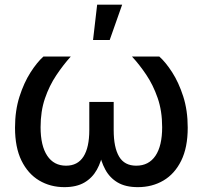

<svg xmlns="http://www.w3.org/2000/svg" viewBox="-20 -771 844 799"><path d="M248 7.8Q189.5 7.8 142.8 -20Q96.2 -47.9 69.3 -102.8Q42.5 -157.7 42.5 -239.7Q42.5 -310.5 61 -368.7Q79.6 -426.8 106.9 -469.5Q134.3 -512.2 160.6 -535.6H274.4Q243.2 -501 214.4 -458Q185.5 -415 167.2 -361.8Q148.9 -308.6 148.9 -241.7Q148.9 -164.6 176.5 -123Q204.1 -81.5 254.9 -81.5Q303.2 -81.5 327.4 -119.4Q351.6 -157.2 351.6 -230V-346.7H453.1V-230Q453.1 -157.2 475.6 -119.4Q498 -81.5 546.9 -81.5Q599.1 -81.5 627 -122.8Q654.8 -164.1 654.8 -241.7Q654.8 -309.6 636 -363.5Q617.2 -417.5 588.6 -460Q560.1 -502.4 529.3 -535.6H643.1Q668.9 -512.7 696.3 -470.5Q723.6 -428.2 742.4 -370.1Q761.2 -312 761.2 -239.7Q761.2 -157.2 734.1 -102.3Q707 -47.4 660.2 -19.8Q613.3 7.8 553.7 7.8Q502.4 7.8 469.5 -11.7Q436.5 -31.2 418 -65.7Q399.4 -100.1 391.6 -144.5H409.7Q402.3 -99.1 383.1 -64.7Q363.8 -30.3 330.8 -11.2Q297.9 7.8 248 7.8ZM367.2 -604.5 384.3 -751.5H488.3L436.5 -604.5Z"/></svg>

Font: Inter 20pt Medium
Style: Regular
Weight: 500
Version: Version 4.001;git-66647c0bb